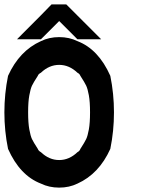

<svg xmlns="http://www.w3.org/2000/svg" viewBox="-20 -846 707 876"><path d="M333.3 -8.3Q295.8 10 250 10Q204.2 10 166.7 -8.3Q70.8 -45 16.7 -166.7Q0 -248.3 0 -333.3Q0 -418.3 16.7 -500Q68.3 -614.2 166.7 -658.3Q204.2 -676.7 250 -676.7Q295.8 -676.7 333.3 -658.3Q429.2 -621.7 483.3 -500Q500 -418.3 500 -333.3Q500 -248.3 483.3 -166.7Q431.7 -52.5 333.3 -8.3ZM333.3 -151.7Q343.3 -156.7 346.7 -166.7Q366.7 -197.5 373.3 -211.7Q380 -225.8 385.4 -255.4Q390.8 -285 390.8 -333.3Q390.8 -381.7 385.4 -411.2Q380 -440.8 373.3 -455Q366.7 -469.2 346.7 -500Q343.3 -509.2 333.3 -514.2Q295.8 -550 250 -550Q204.2 -550 166.7 -514.2Q155 -508.3 152.5 -500Q132.5 -469.2 125.8 -455Q119.2 -440.8 113.8 -411.2Q108.3 -381.7 108.3 -333.3Q108.3 -285 113.8 -255.4Q119.2 -225.8 125.8 -211.7Q132.5 -197.5 152.5 -166.7Q155.8 -157.5 166.7 -151.7Q204.2 -115.8 250 -115.8Q295.8 -115.8 333.3 -151.7ZM282.5 -825.8 441.7 -666.7H333.3L250 -750L166.7 -666.7H57.5Q194.2 -803.3 215 -825.8Z"/></svg>

Font: 0xA000-Mono
Style: Mono-Bold
Weight: 700
Version: Version 0.1